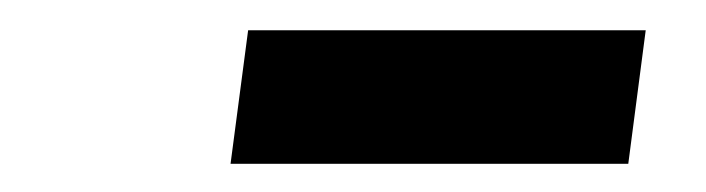

<svg xmlns="http://www.w3.org/2000/svg" viewBox="-20 -765 478 130"><path d="M148 -744.5H417.2L405.4 -654.1H136.1Z"/></svg>

Font: Merriweather Light
Style: Italic
Weight: 300
Italic angle: -7.8°
Designer: Eben Sorkin
Foundry: Eben Sorkin
Version: Version 2.101